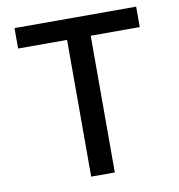

<svg xmlns="http://www.w3.org/2000/svg" viewBox="-81 -801 814 875"><g transform="rotate(-10 325.5 -363.5)"><path d="M44 -632.8V-727.3H606.9V-632.8H380V0H270.6V-632.8Z"/></g></svg>

Font: Inter Zeller Medium
Style: Regular
Weight: 500
Designer: Rasmus Andersson; Joe Bland
Foundry: zeller
Version: Version 3.015;git-dec3a8cb1